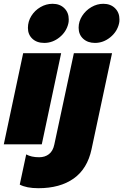

<svg xmlns="http://www.w3.org/2000/svg" viewBox="-25 -760 649 1011"><path d="M122 -613Q122 -647 140 -676Q158 -705 188 -722.5Q218 -740 252 -740Q290 -740 313.5 -717Q337 -694 337 -658Q337 -644 335 -637Q325 -593 288.5 -563.5Q252 -534 208 -534Q169 -534 145.5 -556Q122 -578 122 -613ZM389 -614Q389 -647 407.5 -676Q426 -705 456 -722.5Q486 -740 519 -740Q557 -740 580.5 -717Q604 -694 604 -658Q604 -644 602 -637Q592 -593 555.5 -563.5Q519 -534 475 -534Q437 -534 413 -556Q389 -578 389 -614ZM97 -480H297L195 0H-5ZM79 212 113 53Q140 68 181 68Q212 68 233 51.5Q254 35 261 1L364 -480H565L457 26Q435 129 363 180Q291 231 177 231Q115 231 79 212Z"/></svg>

Font: Prompt ExtraBold
Style: Italic
Weight: 800
Italic angle: -12°
Designer: Katatrad Team
Foundry: CadsonDemak
Version: Version 1.001